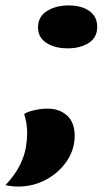

<svg xmlns="http://www.w3.org/2000/svg" viewBox="-58 -549 393 707"><path d="M191 -371Q144 -371 113 -391Q82 -411 82 -448Q82 -488 115 -508.5Q148 -529 195 -529Q242 -529 271 -508.5Q300 -488 300 -450Q300 -411 269 -391Q238 -371 191 -371ZM8 138Q-8 138 -18.5 136Q-29 134 -38 133Q-1 93 16 57.5Q33 22 37.5 -7.5Q42 -37 42 -57Q42 -80 39 -96.5Q36 -113 31 -129Q44 -138 69.5 -143.5Q95 -149 117 -149Q161 -149 189 -123.5Q217 -98 217 -49Q217 1 188.5 43.5Q160 86 112.5 112Q65 138 8 138Z"/></svg>

Font: Sansita Swashed Black
Style: Regular
Weight: 900
Designer: Pablo Cosgaya
Foundry: Omnibus-Type
Version: Version 1.003; ttfautohint (v1.8.3)